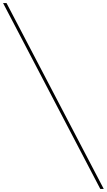

<svg xmlns="http://www.w3.org/2000/svg" viewBox="-30 -940 698 1254"><path d="M625 293.8 -10 -920H12.5L647.5 293.8Z"/></svg>

Font: Now Thin
Style: Regular
Weight: 250
Designer: Alfredo Marco Pradil
Foundry: Alfredo Marco Pradil
Version: Version 1.002;PS 001.002;hotconv 1.0.88;makeotf.lib2.5.64775